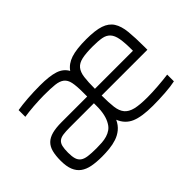

<svg xmlns="http://www.w3.org/2000/svg" viewBox="-81 -791 1071 1071"><g transform="rotate(-45 454.5 -255.0)"><path d="M240 8Q195 8 161.5 1.5Q128 -5 105.5 -21.5Q83 -38 71.5 -66.5Q60 -95 60 -139Q60 -180 67.5 -208.5Q75 -237 93 -254.5Q111 -272 141 -280Q171 -288 216 -288H418V-322Q418 -372 412 -400.5Q406 -429 388 -443Q370 -457 338 -460.5Q306 -464 253 -464Q236 -464 213.5 -463Q191 -462 169 -460.5Q147 -459 127 -456.5Q107 -454 94 -452V-505Q130 -511 177 -514.5Q224 -518 275 -518Q350 -518 391.5 -504.5Q433 -491 452 -456Q475 -489 518.5 -503.5Q562 -518 640 -518Q711 -518 751 -504.5Q791 -491 810.5 -460.5Q830 -430 835 -380Q840 -330 840 -258V-235H479Q479 -179 483.5 -142.5Q488 -106 505.5 -85Q523 -64 557.5 -55.5Q592 -47 653 -47Q690 -47 736.5 -50.5Q783 -54 820 -59V-6Q789 1 739 4.5Q689 8 641 8Q554 8 507.5 -12Q461 -32 441 -82Q427 -52 405 -34Q383 -16 356 -7Q329 2 299 5Q269 8 240 8ZM779 -288V-297Q779 -353 773 -386Q767 -419 751 -436.5Q735 -454 707.5 -459Q680 -464 638 -464Q584 -464 552 -457Q520 -450 504 -430.5Q488 -411 483.5 -376.5Q479 -342 479 -288ZM251 -47Q273 -47 294 -48.5Q315 -50 333.5 -55.5Q352 -61 367 -71.5Q382 -82 392 -99Q418 -141 418 -212V-235H229Q196 -235 175 -232Q154 -229 142 -219Q130 -209 125.5 -190.5Q121 -172 121 -142Q121 -112 126.5 -93.5Q132 -75 146 -64.5Q160 -54 185.5 -50.5Q211 -47 251 -47Z"/></g></svg>

Font: Azeri Sans Light
Style: Regular
Weight: 300
Designer: Hector Gatti & Omnibus-Type (original fonts) / Cristiano Sobral (main changes and remastering)
Version: Version 1.000; ttfautohint (v1.6)